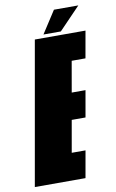

<svg xmlns="http://www.w3.org/2000/svg" viewBox="-135 -844 537 892"><g transform="rotate(-10 134.0 -398.0)"><path d="M-45 0 74 -675H313L290.5 -548H225.5L200 -402.5H265L243 -277.5H178L151.5 -127H216.5L194 0ZM117.5 -691 185.5 -796H300.5L199.5 -691Z"/></g></svg>

Font: Anybody UltraCondensed Black
Style: Italic
Weight: 900
Width: 1
Italic angle: -10°
Designer: Tyler Finck
Foundry: Etcetera Type Company
Version: Version 1.010; ttfautohint (v1.8.3) -l 8 -r 50 -G 200 -x 14 